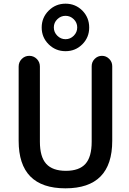

<svg xmlns="http://www.w3.org/2000/svg" viewBox="-20 -1066 704 1050"><path d="M338.4 -851.6Q364.3 -851.6 383.3 -870.6Q402.3 -889.6 402.3 -916Q402.3 -942.4 383.3 -960.9Q364.3 -979.5 338.4 -979.5Q312.5 -979.5 293.5 -960.9Q274.4 -942.4 274.4 -916Q274.4 -889.6 293.5 -870.6Q312.5 -851.6 338.4 -851.6ZM430.7 -1007.8Q467.8 -969.7 467.8 -915.5Q467.8 -861.3 430.2 -823.7Q392.6 -786.1 338.4 -786.1Q284.2 -786.1 246.1 -823.7Q208 -861.3 208 -915.5Q208 -969.7 246.1 -1007.8Q284.2 -1045.9 338.4 -1045.9Q392.6 -1045.9 430.7 -1007.8ZM82 -295.9V-702.1Q82 -726.6 99.1 -743.7Q116.2 -760.7 140.1 -760.7Q164.1 -760.7 181.2 -743.7Q198.2 -726.6 198.2 -702.1V-291Q198.2 -208 232.9 -169.9Q267.6 -131.8 340.3 -131.8Q413.1 -131.8 447.3 -169.9Q481.4 -208 481.4 -291V-704.1Q481.4 -727.5 498 -744.1Q514.6 -760.7 537.6 -760.7Q560.5 -760.7 577.1 -744.1Q593.8 -727.5 593.8 -704.1V-295.9Q593.8 -36.1 337.9 -36.1Q82 -36.1 82 -295.9Z"/></svg>

Font: Gen Jyuu GothicX Medium
Style: Regular
Weight: 500
Designer: Ryoko NISHIZUKA (kana &amp; ideographs); Paul D. Hunt (Latin, Greek &amp; Cyrillic); Wenlong ZHANG (bopomofo); Sandoll C
Version: Version 1.058.20140828